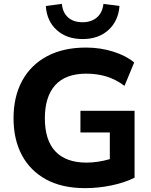

<svg xmlns="http://www.w3.org/2000/svg" viewBox="-20 -962 782 993"><path d="M420 11Q301 11 218.5 -34Q136 -79 93 -160Q50 -241 50 -350Q50 -462 94.5 -544Q139 -626 223 -671Q307 -716 425 -716Q499 -716 565.5 -695Q632 -674 674 -639L624 -518Q578 -552 530 -566.5Q482 -581 426 -581Q319 -581 265.5 -521.5Q212 -462 212 -350Q212 -237 266.5 -179Q321 -121 428 -121Q485 -121 548 -139V-277H396V-389H676V-43Q624 -17 556 -3Q488 11 420 11ZM407 -760Q325 -760 273.5 -806.5Q222 -853 217 -931L300 -942Q304 -897 332 -872Q360 -847 407 -847Q453 -847 481.5 -872Q510 -897 515 -942L598 -931Q592 -853 540.5 -806.5Q489 -760 407 -760Z"/></svg>

Font: Nunito Sans ExtraBold
Style: Regular
Weight: 800
Designer: Vernon Adams
Foundry: Vernon Adams
Version: Version 3.101; ttfautohint (v1.8.4.7-5d5b);gftools[0.9.27]